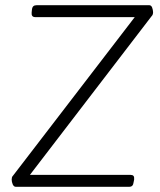

<svg xmlns="http://www.w3.org/2000/svg" viewBox="-20 -720 616 740"><path d="M41 0Q37 0 34 -2.5Q31 -5 29 -9.5Q27 -14 26 -19Q25 -24 25 -28Q25 -32 26 -36Q27 -40 31 -44L517 -677L530 -654H116Q108 -654 104.5 -658.5Q101 -663 102 -672L103 -682Q104 -692 108.5 -696Q113 -700 122 -700H555Q559 -700 562 -697.5Q565 -695 566.5 -690.5Q568 -686 569 -681.5Q570 -677 570 -673Q570 -668 568.5 -664Q567 -660 563 -656L80 -26L70 -46H483Q491 -46 494.5 -42Q498 -38 497 -28L495 -18Q494 -9 490 -4.5Q486 0 477 0Z"/></svg>

Font: Asap ExtraLight
Style: Italic
Weight: 250
Italic angle: -6°
Version: Version 3.001